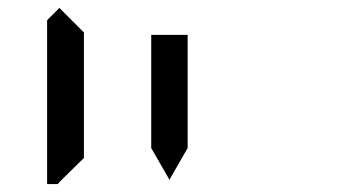

<svg xmlns="http://www.w3.org/2000/svg" viewBox="-20 -975 856 485"><path d="M130 -515 126 -510H99V-924L130 -955L192 -893V-887V-782V-576ZM362 -673V-887H454V-876V-673V-601L408 -521L362 -601Z"/></svg>

Font: DSEG14 Classic
Style: Regular
Weight: 400
Designer: Keshikan(Twitter:@keshinomi_88pro)
Version: Version 0.46